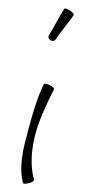

<svg xmlns="http://www.w3.org/2000/svg" viewBox="-149 -1008 500 1058"><g transform="rotate(15 100.5 -478.5)"><path d="M74 -793C92 -847 118 -897 136 -950C138 -955 126 -964 110 -969C93 -975 79 -975 77 -970C59 -916 50 -860 33 -807C30 -798 36 -787 48 -783C59 -780 71 -784 74 -793ZM76 -540C59 -455 58 -358 58 -267C58 -169 59 -67 106 16C109 20 123 17 138 8C153 0 163 -11 160 -16C117 -91 102 -179 102 -267C102 -348 120 -441 137 -527C138 -532 126 -540 109 -543C92 -546 77 -545 76 -540Z"/></g></svg>

Font: Nupuram ExtraLight
Style: Regular
Weight: 200
Designer: Santhosh Thottingal (santhosh.thottingal@gmail.com)
Foundry: SMC
Version: Version 1.000